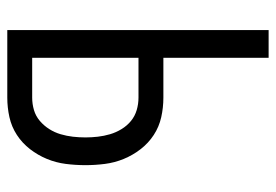

<svg xmlns="http://www.w3.org/2000/svg" viewBox="-138 -638 775 540"><g transform="rotate(90 250.0 -367.5)"><path d="M64 0V-735H142V-439H254Q282 -439 309 -433Q336 -427 359 -412Q382 -397 399 -375Q416 -353 426.5 -327.5Q437 -302 440.5 -274.5Q444 -247 444 -220Q444 -192 440.5 -164.5Q437 -137 426.5 -111.5Q416 -86 399 -64Q382 -42 359 -27Q336 -12 309 -6Q282 0 254 0ZM254 -70Q272 -70 289 -75Q306 -80 319.5 -91.5Q333 -103 342.5 -118Q352 -133 357 -150Q362 -167 364 -184.5Q366 -202 366 -220Q366 -237 364 -254.5Q362 -272 357 -289Q352 -306 342.5 -321.5Q333 -337 319.5 -348Q306 -359 289 -364Q272 -369 254 -369H142V-70Z"/></g></svg>

Font: Huly
Style: Regular
Weight: 400
Designer: Belleve Invis
Foundry: Belleve Invis
Version: Version 33.2.5; ttfautohint (v1.8.4)